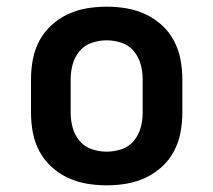

<svg xmlns="http://www.w3.org/2000/svg" viewBox="-20 -548 640 576"><path d="M300 8Q270 8 240.5 3Q211 -2 184 -14.5Q157 -27 134.5 -47.5Q112 -68 98 -94.5Q84 -121 78.5 -150.5Q73 -180 73 -210V-310Q73 -340 78.5 -369.5Q84 -399 98 -425.5Q112 -452 134.5 -472.5Q157 -493 184 -505.5Q211 -518 240.5 -523Q270 -528 300 -528Q330 -528 359.5 -523Q389 -518 416 -505.5Q443 -493 465.5 -472.5Q488 -452 502 -425.5Q516 -399 521.5 -369.5Q527 -340 527 -310V-210Q527 -180 521.5 -150.5Q516 -121 502 -94.5Q488 -68 465.5 -47.5Q443 -27 416 -14.5Q389 -2 359.5 3Q330 8 300 8ZM300 -93Q323 -93 345 -100.5Q367 -108 381.5 -125.5Q396 -143 402 -165Q408 -187 408 -210V-310Q408 -333 402 -355Q396 -377 381.5 -394.5Q367 -412 345 -419.5Q323 -427 300 -427Q277 -427 255 -419.5Q233 -412 218.5 -394.5Q204 -377 198 -355Q192 -333 192 -310V-210Q192 -187 198 -165Q204 -143 218.5 -125.5Q233 -108 255 -100.5Q277 -93 300 -93Z"/></svg>

Font: R Plex Mono
Style: Bold
Weight: 700
Monospace: yes
Designer: Belleve Invis
Foundry: Belleve Invis
Version: Version 31.8.0